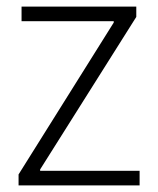

<svg xmlns="http://www.w3.org/2000/svg" viewBox="-20 -560 476 579"><path d="M36 -34 323 -492V-496H45V-540H391V-509L101 -49V-45H401V-1H36Z"/></svg>

Font: Encode Sans Narrow
Style: ExtraLight
Weight: 200
Designer: Pablo Impallari, Andres Torresi
Foundry: Pablo Impallari, Andres Torresi
Version: Version 1.000; ttfautohint (v1.00) -l 8 -r 50 -G 200 -x 14 -